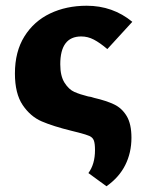

<svg xmlns="http://www.w3.org/2000/svg" viewBox="-20 -454 494 669"><path d="M288 149Q311 118 311 69Q311 46 307 35.5Q303 25 292 20Q281 15 254 8L230 2Q165 -14 125.5 -31Q86 -48 59 -88Q32 -128 32 -198Q32 -274 65 -327Q98 -380 154.5 -407Q211 -434 282 -434Q373 -434 441 -378L354 -283Q328 -305 307 -316Q286 -327 263 -327Q190 -327 190 -230Q190 -189 205 -165.5Q220 -142 239.5 -133.5Q259 -125 287 -118Q297 -117 308 -113Q351 -103 378 -90Q405 -77 421.5 -49.5Q438 -22 438 26Q438 78 416.5 121Q395 164 351 195Z"/></svg>

Font: Ysabeau Ultrabold
Style: Regular
Weight: 800
Designer: Christian Thalmann (Catharsis Fonts)
Version: Version 0.003